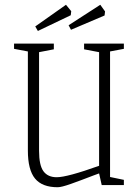

<svg xmlns="http://www.w3.org/2000/svg" viewBox="-20 -777 586 806"><path d="M97 -145V-561L39 -572V-594H206V-570L144 -558V-144Q144 -83 162.5 -58Q181 -33 218 -33Q262 -33 396 -81V-558L333 -570V-594H500V-572L442 -561V-34L500 -22V0H407L396 -49L374 -41Q317 -19 277.5 -5Q238 9 222 9Q157 9 127 -27.5Q97 -64 97 -145ZM128 -666 257 -757 279 -730 277 -713 139 -647ZM268 -671 401 -757 421 -729 419 -712 278 -652Z"/></svg>

Font: Grenze ExtraLight
Style: Regular
Weight: 275
Designer: Renata Polastri
Foundry: Omnibus-Type
Version: Version 1.002; ttfautohint (v1.8)